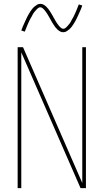

<svg xmlns="http://www.w3.org/2000/svg" viewBox="-20 -981 540 1001"><path d="M72 0V-735H100L409 -27V-735H428V0H400L91 -708V0ZM310 -813Q301 -813 293.5 -817Q286 -821 280 -826.5Q274 -832 269 -838.5Q264 -845 259.5 -852Q255 -859 250.5 -866.5Q246 -874 242 -882Q239 -887 236.5 -891.5Q234 -896 231 -901Q228 -906 225.5 -910Q223 -914 220 -918Q217 -922 214 -926Q211 -930 207.5 -933.5Q204 -937 199.5 -940Q195 -943 190 -943Q185 -943 181 -940.5Q177 -938 174 -935Q171 -932 168 -928.5Q165 -925 161 -920.5Q157 -916 155.5 -913.5Q154 -911 152 -908Q150 -905 148.5 -901.5Q147 -898 145 -894.5Q143 -891 140.5 -887Q138 -883 136 -879Q134 -875 132 -870.5Q130 -866 127.5 -861Q125 -856 123 -850.5Q121 -845 118.5 -839.5Q116 -834 114 -828Q112 -822 109 -816L91 -822Q95 -834 99.5 -844Q104 -854 108 -863Q112 -872 116 -880.5Q120 -889 123.5 -896Q127 -903 131 -909.5Q135 -916 138.5 -921.5Q142 -927 147.5 -934Q153 -941 159.5 -946.5Q166 -952 173.5 -956.5Q181 -961 190 -961Q199 -961 206.5 -957Q214 -953 220 -947.5Q226 -942 231 -935.5Q236 -929 240.5 -922Q245 -915 249.5 -907.5Q254 -900 258 -893V-892Q261 -888 263.5 -883Q266 -878 269 -873Q272 -868 274.5 -864Q277 -860 280 -856Q283 -852 286 -848Q289 -844 292.5 -840.5Q296 -837 300.5 -834Q305 -831 310 -831Q315 -831 319 -833.5Q323 -836 326 -839Q329 -842 332 -845.5Q335 -849 339 -853.5Q343 -858 344.5 -860.5Q346 -863 348 -866Q350 -869 351.5 -872.5Q353 -876 355 -879.5Q357 -883 359.5 -887Q362 -891 364 -895Q366 -899 368 -903.5Q370 -908 372.5 -913Q375 -918 377 -923.5Q379 -929 381.5 -934.5Q384 -940 386 -946Q388 -952 391 -958L409 -952Q405 -940 400.5 -930Q396 -920 392 -911Q388 -902 384 -893.5Q380 -885 376.5 -878Q373 -871 369 -864.5Q365 -858 361.5 -852.5Q358 -847 352.5 -840Q347 -833 340.5 -827.5Q334 -822 326.5 -817.5Q319 -813 310 -813Z"/></svg>

Font: Iosevka Curly Thin
Style: Regular
Weight: 100
Monospace: yes
Designer: Belleve Invis
Foundry: Belleve Invis
Version: Version 22.1.2; ttfautohint (v1.8.4)